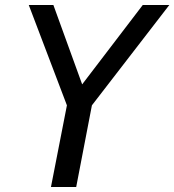

<svg xmlns="http://www.w3.org/2000/svg" viewBox="-20 -749 698 769"><path d="M248 -327.1 95.2 -729H193.8L309.1 -411.1L551.8 -729H658.2L348.1 -327.1L285.2 0H184.1Z"/></svg>

Font: Hack
Style: Italic
Weight: 400
Italic angle: -11°
Monospace: yes
Designer: Christopher Simpkins
Foundry: Christopher Simpkins
Version: Version 2.019; ttfautohint (v1.4.1) -l 4 -r 80 -G 350 -x 0 -